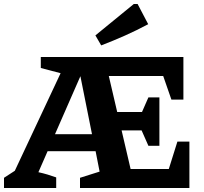

<svg xmlns="http://www.w3.org/2000/svg" viewBox="-34 -940 1021 960"><path d="M708 -211 674 -288H574L619 -95H810L853 -232H913V0H366V-51L464 -82L444 -184H204L158 -79Q181 -74 203 -67.5Q225 -61 247 -53V0H-14V-51L40 -86L269 -574L170 -600V-655H883V-442H823L782 -560H510L552 -380H676L708 -453H763V-211ZM241 -269H426L368 -559ZM472 -713 443 -763 635 -920H654L707 -819Q649 -788 590.5 -762Q532 -736 472 -713Z"/></svg>

Font: Piazzolla
Style: Bold
Weight: 700
Designer: Juan Pablo del Peral
Foundry: Huerta Tipografica
Version: Version 1.330